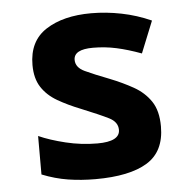

<svg xmlns="http://www.w3.org/2000/svg" viewBox="-45 -601 654 656"><g transform="rotate(-5 281.5 -273.0)"><path d="M257 10Q208 10 163.5 3Q119 -4 74 -22V-154Q112 -137 165.5 -124Q219 -111 274 -111Q351 -111 351 -151Q351 -178 321 -193Q291 -208 227 -234Q184 -251 149.5 -271Q115 -291 95.5 -321Q76 -351 76 -397Q76 -479 135.5 -517.5Q195 -556 291 -556Q342 -556 394.5 -545.5Q447 -535 496 -513L452 -404Q406 -421 367 -429.5Q328 -438 287 -438Q221 -438 221 -402Q221 -376 252 -361.5Q283 -347 335 -327Q378 -310 414.5 -289.5Q451 -269 473 -236.5Q495 -204 495 -150Q495 -64 434.5 -27Q374 10 257 10Z"/></g></svg>

Font: Noto Sans Mono SemiCondensed
Style: Bold
Weight: 700
Width: 4
Designer: Monotype Design Team
Foundry: Monotype Imaging Inc.
Version: Version 2.014